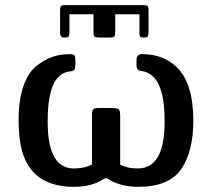

<svg xmlns="http://www.w3.org/2000/svg" viewBox="-20 -701 821 741"><path d="M51.8 -240.2Q51.8 -316.4 70.8 -369.6Q89.8 -422.9 121.8 -447.5Q153.8 -472.2 184.3 -482.2Q214.8 -492.2 250 -492.2Q264.2 -492.2 267.6 -486.6Q271 -481 271 -469.2V-458Q271 -436 266.6 -431.4Q262.2 -426.8 246.1 -424.8Q230 -422.9 214.8 -412.1Q164.1 -375 164.1 -236.8V-230Q164.1 -50.8 265.1 -50.8Q305.2 -50.8 335 -65.9V-257.8Q335 -274.9 340.1 -279.5Q345.2 -284.2 360.8 -284.2H401.9Q432.6 -284.2 438.2 -279.5Q443.8 -274.9 443.8 -252V-65.9Q470.7 -50.8 511.2 -50.8Q615.2 -50.8 615.2 -229V-238.8Q615.2 -412.6 527.8 -426.8Q519 -427.7 515.6 -429.4Q512.2 -431.2 509.5 -435.5Q506.8 -439.9 506.8 -450.2V-467.8Q506.8 -491.7 526.9 -492.2Q610.8 -492.2 663.1 -440.9Q726.1 -378.9 726.1 -234.9Q726.1 -115.7 679 -47.9Q631.8 20 514.2 20Q476.1 20 448.5 12Q420.9 3.9 407.5 -4.6Q394 -13.2 388.9 -13.2Q383.8 -13.2 370.8 -4.6Q357.9 3.9 330.6 12Q303.2 20 264.2 20Q102.1 20 64 -122.1Q51.8 -168.5 51.8 -240.2ZM211.9 -576.2V-660.2Q211.9 -667 212.4 -669.4Q212.9 -671.9 214.4 -675.5Q215.8 -679.2 220 -680.2Q224.1 -681.2 231 -681.2H533.2Q545.4 -681.2 549.3 -678Q553.2 -674.8 553.2 -662.1V-577.1Q553.2 -563 549.6 -559.6Q545.9 -556.2 534.2 -556.2Q524.4 -556.2 521.2 -559.6Q518.1 -563 518.1 -576.2V-646H424.8V-582Q424.8 -564 421.4 -560.1Q418 -556.2 399.9 -556.2H363.8Q347.7 -556.2 344.2 -559.6Q340.8 -563 340.8 -580.1V-646H248V-576.2Q248 -564 244.6 -560.1Q241.2 -556.2 231.9 -556.2Q219.7 -556.2 215.8 -560.1Q211.9 -564 211.9 -576.2Z"/></svg>

Font: CMU Sans Serif Demi Condensed
Style: DemiCondensed
Weight: 600
Width: 3
Version: Version 0.7.0